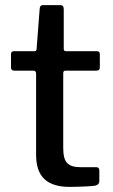

<svg xmlns="http://www.w3.org/2000/svg" viewBox="-20 -730 441 750"><path d="M236 -454Q227 -454 227 -444V-151Q227 -108 243 -92.5Q259 -77 292 -77H356Q362 -77 365 -73.5Q368 -70 368 -65V-22Q368 -9 353 -5Q340 -3 321 -2Q302 -1 283.5 -0.5Q265 0 251 0Q186 0 153.5 -30.5Q121 -61 121 -125V-442Q121 -454 111 -454H36Q23 -454 23 -466V-519Q23 -530 35 -530H115Q123 -530 123 -539L135 -696Q136 -710 147 -710H216Q229 -710 229 -694V-539Q229 -530 238 -530H358Q370 -530 370 -519V-466Q370 -454 356 -454Z"/></svg>

Font: Libre Franklin Thin Medium
Style: Regular
Weight: 500
Version: Version 3.000